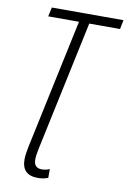

<svg xmlns="http://www.w3.org/2000/svg" viewBox="-99 -773 687 1032"><g transform="rotate(10 244.5 -256.5)"><path d="M238 191V143Q218 152 195 152Q152 152 152 106Q152 83 160 46L311 -664H479L489 -714H98L87 -664H255L104 46Q95 90 95 115Q95 201 182 201Q213 201 238 191Z"/></g></svg>

Font: Noto Sans UI SemiCondensed Light
Style: Italic
Weight: 300
Width: 4
Designer: Monotype Design Team
Foundry: Monotype Imaging Inc.
Version: 1.001